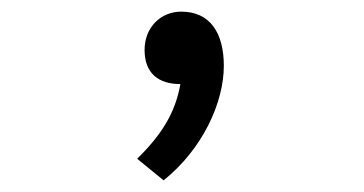

<svg xmlns="http://www.w3.org/2000/svg" viewBox="-20 -166 626 330"><path d="M261.2 144C329.1 89.4 364.7 9.3 364.7 -52.7C364.7 -109.9 340.8 -146 291.5 -146C256.3 -146 228.5 -119.1 228.5 -80.1C228.5 -40 252.4 -21.5 290 -21.5C281.2 29.3 256.3 66.9 215.8 106.9Z"/></svg>

Font: Cascadia Code SemiLight
Style: Regular
Weight: 350
Monospace: yes
Designer: Aaron Bell
Foundry: Saja Typeworks
Version: Version 2404.023